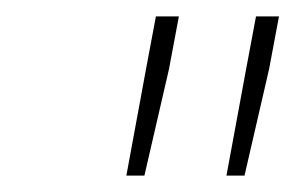

<svg xmlns="http://www.w3.org/2000/svg" viewBox="-20 -692 364 234"><path d="M134 -478 158 -608 170 -672H198L186 -608L156 -478ZM256 -478 280 -608 292 -672H320L308 -608L278 -478Z"/></svg>

Font: Source Sans 3 ExtraLight
Style: Italic
Weight: 250
Italic angle: -11°
Designer: Paul D. Hunt
Foundry: Adobe
Version: Version 3.046;hotconv 1.0.118;makeotfexe 2.5.65603